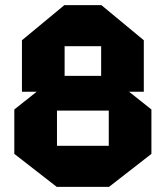

<svg xmlns="http://www.w3.org/2000/svg" viewBox="-20 -727 645 747"><path d="M231.4 -547.2V-707H373.5V-547.2ZM201.7 0V-159.8H403.2V0ZM65.4 -370.2V-570.4L230.4 -707H231.4V-370.2ZM373.5 -370.2V-707H374.5L539.5 -570.4V-370.2ZM201.7 -296.8V-431.9H403.2V-296.8ZM403.2 0V-431.9H404.2L569.1 -301.1V-128.3L404.2 0ZM200.7 0 35.7 -128.3V-301.1L200.7 -431.9H201.7V0Z"/></svg>

Font: Foldit Thin
Style: Regular
Weight: 100
Designer: Sophia Tai
Foundry: Sophia Tai
Version: Version 1.003